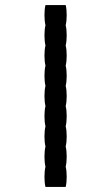

<svg xmlns="http://www.w3.org/2000/svg" viewBox="-20 -660 440 760"><path d="M244 -520Q244 -497 240 -480Q244 -464 244 -440Q244 -417 240 -400Q244 -384 244 -360Q244 -337 240 -320Q244 -304 244 -280Q244 -257 240 -240Q244 -224 244 -200Q244 -177 240 -160Q244 -144 244 -120Q244 -97 240 -80Q244 -64 244 -40Q244 -17 240 0Q244 16 244 40Q244 63 240 80H160Q156 63 156 40Q156 16 160 0Q156 -17 156 -40Q156 -64 160 -80Q156 -97 156 -120Q156 -144 160 -160Q156 -177 156 -200Q156 -224 160 -240Q156 -257 156 -280Q156 -304 160 -320Q156 -337 156 -360Q156 -384 160 -400Q156 -417 156 -440Q156 -464 160 -480Q156 -497 156 -520Q156 -544 160 -560Q156 -577 156 -600Q156 -624 160 -640H240Q244 -624 244 -600Q244 -577 240 -560Q244 -544 244 -520Z"/></svg>

Font: VT323
Style: Regular
Weight: 400
Monospace: yes
Designer: Peter Hull
Version: Version 2.000